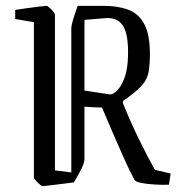

<svg xmlns="http://www.w3.org/2000/svg" viewBox="-20 -628 604 657"><path d="M440 -13Q424 -42 405.5 -83.5Q387 -125 367 -171Q347 -217 329 -260Q314 -260 299 -261Q284 -262 269 -263V-83Q269 -77 265 -65Q261 -53 250 -34L233 -4Q219 -2 194.5 1Q170 4 149 6.5Q128 9 125 9Q123 9 116 3Q109 -3 102.5 -10Q96 -17 96 -20V-552L32 -563V-594Q45 -596 69 -599.5Q93 -603 114.5 -605.5Q136 -608 140 -608Q142 -608 149 -602Q156 -596 162 -588.5Q168 -581 168 -578V-45L224 -38V-530Q224 -541 230.5 -562.5Q237 -584 246 -608H335Q384 -608 419.5 -594.5Q455 -581 474 -545Q493 -509 493 -442Q493 -418 490.5 -395Q488 -372 480 -357Q473 -341 449.5 -320Q426 -299 401 -283V-274Q425 -214 455.5 -151.5Q486 -89 510 -47L564 -34L558 4Q537 5 510.5 3.5Q484 2 463.5 -2Q443 -6 440 -13ZM356 -305Q366 -304 380.5 -318Q395 -332 406 -361.5Q417 -391 418 -436Q420 -510 401 -539.5Q382 -569 342 -566L269 -560V-318Z"/></svg>

Font: Grenze Gotisch Light
Style: Regular
Weight: 300
Designer: Renata Polastri
Foundry: Omnibus-Type
Version: Version 1.001